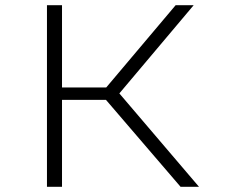

<svg xmlns="http://www.w3.org/2000/svg" viewBox="-20 -720 915 740"><path d="M161 0V-700H219V-383H389.5L657 -700H726.5L440 -360L747 0H676L388.5 -335H219V0Z"/></svg>

Font: Trispace SemiExpanded ExtraLight
Style: Regular
Weight: 200
Width: 6
Designer: Tyler Finck
Foundry: Etcetera Type Company
Version: Version 1.210; ttfautohint (v1.8.3)